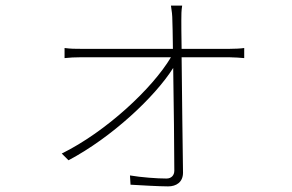

<svg xmlns="http://www.w3.org/2000/svg" viewBox="-20 -621 1040 684"><path d="M629 -601H589C592 -584 594 -564 594 -549C595 -536 595 -498 596 -447H268C247 -447 233 -447 210 -450V-414C230 -416 244 -417 268 -417H589C523 -306 358 -152 200 -74L224 -50C379 -132 533 -277 597 -379C599 -251 601 -88 601 -13C601 3 591 15 573 15C540 15 484 11 443 4L445 37C479 39 548 43 579 43C608 43 632 28 632 -6C631 -93 628 -285 627 -417H797C814 -417 839 -415 850 -414V-450C839 -448 813 -447 798 -447H627C626 -498 626 -536 626 -549C626 -568 626 -583 629 -601Z"/></svg>

Font: Source Han Sans JP ExtraLight
Style: Regular
Weight: 250
Designer: Ryoko NISHIZUKA 西塚涼子 (kana, bopomofo & ideographs); Paul D. Hunt (Latin, Greek & Cyrillic); Sandoll Communications 산돌커뮤니
Foundry: Adobe
Version: Version 2.001;hotconv 1.0.107;makeotfexe 2.5.65593